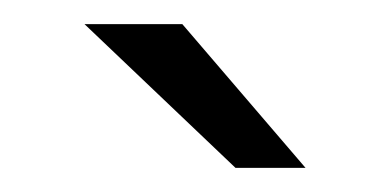

<svg xmlns="http://www.w3.org/2000/svg" viewBox="-20 -705 323 159"><path d="M175 -566 50 -685H131L233 -566Z"/></svg>

Font: Blinker Light
Style: Regular
Weight: 300
Designer: Juergen Huber
Foundry: supertype
Version: Version 1.017;hotconv 1.0.117;makeotfexe 2.5.65602